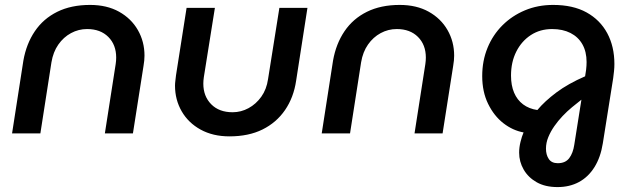

<svg xmlns="http://www.w3.org/2000/svg" viewBox="-20 -542 2568 780"><path d="M29 0 75 -296Q87 -364 121.5 -415Q156 -466 212.5 -494Q269 -522 346 -522Q414 -522 463.5 -494.5Q513 -467 540 -420Q567 -373 567 -316Q567 -307 566 -296Q565 -285 563 -274L520 0H406L450 -282Q451 -289 451.5 -295.5Q452 -302 452 -308Q452 -360 420 -392Q388 -424 334 -424Q299 -424 268.5 -407.5Q238 -391 217 -361Q196 -331 189 -289L144 0Z M1229 -510 1183 -214Q1173 -146 1138 -95Q1103 -44 1046.5 -16Q990 12 912 12Q845 12 795 -15.5Q745 -43 718 -90Q691 -137 691 -194Q691 -203 692.5 -214.5Q694 -226 695 -236L738 -510H853L808 -228Q807 -221 806.5 -214.5Q806 -208 806 -202Q806 -151 838 -118.5Q870 -86 925 -86Q959 -86 989.5 -102.5Q1020 -119 1041.5 -149Q1063 -179 1069 -221L1115 -510Z M1287 0 1333 -296Q1345 -364 1379.5 -415Q1414 -466 1470.5 -494Q1527 -522 1604 -522Q1672 -522 1721.5 -494.5Q1771 -467 1798 -420Q1825 -373 1825 -316Q1825 -307 1824 -296Q1823 -285 1821 -274L1778 0H1664L1708 -282Q1709 -289 1709.5 -295.5Q1710 -302 1710 -308Q1710 -360 1678 -392Q1646 -424 1592 -424Q1557 -424 1526.5 -407.5Q1496 -391 1475 -361Q1454 -331 1447 -289L1402 0Z M2245 218Q2195 218 2160.5 198.5Q2126 179 2107.5 147Q2089 115 2089 78Q2089 57 2094.5 34.5Q2100 12 2107 -4Q2063 -12 2025 -41.5Q1987 -71 1963 -120Q1939 -169 1939 -233Q1939 -295 1960.5 -347.5Q1982 -400 2021 -439Q2060 -478 2112.5 -500Q2165 -522 2227 -522Q2308 -522 2363 -491.5Q2418 -461 2447 -407Q2476 -353 2476 -282Q2476 -268 2474.5 -253.5Q2473 -239 2471 -224L2429 40Q2420 97 2395 137Q2370 177 2332 197.5Q2294 218 2245 218ZM2246 121Q2277 121 2292.5 100.5Q2308 80 2313 46L2342 -137Q2324 -123 2304 -106.5Q2284 -90 2265.5 -70.5Q2247 -51 2232 -29.5Q2217 -8 2207.5 15Q2198 38 2198 62Q2198 87 2209.5 104Q2221 121 2246 121ZM2163 -95Q2193 -131 2240.5 -166.5Q2288 -202 2357 -232L2361 -258Q2362 -267 2362.5 -274.5Q2363 -282 2363 -290Q2363 -332 2346 -362Q2329 -392 2297.5 -408Q2266 -424 2223 -424Q2174 -424 2136.5 -399.5Q2099 -375 2077.5 -332.5Q2056 -290 2056 -235Q2056 -195 2068.5 -165.5Q2081 -136 2105 -118Q2129 -100 2163 -95Z"/></svg>

Font: MuseoModerno Medium
Style: Italic
Weight: 500
Italic angle: -9°
Designer: Pablo Cosgaya, Héctor Gatti, Marcela Romero, and the Authors of The MuseoModerno Project.
Foundry: Omnibus-Type Team
Version: Version 1.003